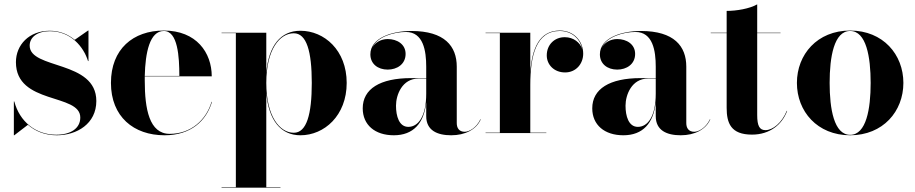

<svg xmlns="http://www.w3.org/2000/svg" viewBox="-20 -610 4196 880"><path d="M45.5 10 108 -38C142.5 -7.5 187.5 10 240.5 10C332.5 10 421.5 -43 421.5 -147C421.5 -335 116 -291 116 -401C116 -439 150.5 -467 208.5 -467C305 -467 363.5 -395 383.5 -330H385.5V-470H383.5L322.5 -427.5C293 -452 255 -469 208 -469C113 -469 53 -404 53 -325C53 -129 348 -183.5 348 -71.5C348 -20.5 302.5 7.5 237.5 7.5C143.5 7.5 70 -52.5 45.5 -145H43.5V10ZM367.5 -372C370.5 -367.5 373 -362.5 375 -357C373 -362.5 370 -367.5 367.5 -372Z M951.5 -143H949.5C924.5 -59 854 3.5 758 3.5C664 3.5 643.5 -111 643.5 -240C643.5 -246.5 643.5 -253.5 643.5 -260H950.5C950.5 -369 880 -470 731 -470C590 -470 488.5 -385 488.5 -230C488.5 -75 593 10 734 10C855 10 925.5 -56 951.5 -143ZM731 -468C795 -468 802 -350 802 -262H643.5C646 -368.5 666 -468 731 -468Z M995.5 248V250H1265.5V248H1200.5V-182.5C1211.5 -60 1266 10 1357 10C1466 10 1569 -80 1569 -230C1569 -380 1466 -469 1357 -469C1265.5 -469 1211.5 -400 1200.5 -277.5V-460H995.5V-458H1061V248ZM1200.5 -230C1200.5 -384 1262.5 -457.5 1326.5 -457.5C1385.5 -457.5 1409 -374 1409 -230C1409 -86 1385.5 -1.5 1326.5 -1.5C1262.5 -1.5 1200.5 -76 1200.5 -230Z M1864 -252C1722 -252 1642.5 -202.5 1642.5 -113.5C1642.5 -37.5 1698.5 10 1785 10C1874.5 10 1923.5 -45.5 1933.5 -141V-77.5C1933.5 -12.5 1983.5 10 2048 10C2112 10 2163.5 -16.5 2183.5 -63L2182 -63.5C2163 -23.5 2129.5 -6 2110 -6C2083.5 -6 2073.5 -24 2073.5 -46V-304.5C2073.5 -398 2018 -468 1865.5 -468C1774.5 -468 1677.5 -435.5 1677.5 -361C1677.5 -317.5 1711.5 -291 1757 -291C1799.5 -291 1839 -315.5 1839 -363C1839 -407 1800.5 -431 1757 -431C1726.5 -431 1698.5 -415.5 1686 -391C1708 -441.5 1785 -463.5 1840.5 -463.5C1920.5 -463.5 1933.5 -376.5 1933.5 -304.5V-252ZM1851.5 -28.5C1809 -28.5 1795 -78 1795 -125.5C1795 -175 1823 -250 1898.5 -250H1933.5V-180.5C1933.5 -76 1896.5 -28.5 1851.5 -28.5Z M2205.5 -2V0H2484V-2H2410.5V-220.5C2410.5 -354.5 2437 -468 2545.5 -468C2603.5 -468 2640 -429 2649 -384.5C2639 -415 2608.5 -439.5 2569 -439.5C2522 -440 2486 -405.5 2486 -356C2486 -313.5 2519.5 -278 2570 -278C2620 -278 2653 -317.5 2653 -364C2653 -418 2613.5 -470 2545.5 -470C2452.5 -470 2418.5 -388.5 2410.5 -279.5V-460H2205.5V-458H2271V-2Z M2916 -252C2774 -252 2694.5 -202.5 2694.5 -113.5C2694.5 -37.5 2750.5 10 2837 10C2926.5 10 2975.5 -45.5 2985.5 -141V-77.5C2985.5 -12.5 3035.5 10 3100 10C3164 10 3215.5 -16.5 3235.5 -63L3234 -63.5C3215 -23.5 3181.5 -6 3162 -6C3135.5 -6 3125.5 -24 3125.5 -46V-304.5C3125.5 -398 3070 -468 2917.5 -468C2826.5 -468 2729.5 -435.5 2729.5 -361C2729.5 -317.5 2763.5 -291 2809 -291C2851.5 -291 2891 -315.5 2891 -363C2891 -407 2852.5 -431 2809 -431C2778.5 -431 2750.5 -415.5 2738 -391C2760 -441.5 2837 -463.5 2892.5 -463.5C2972.5 -463.5 2985.5 -376.5 2985.5 -304.5V-252ZM2903.5 -28.5C2861 -28.5 2847 -78 2847 -125.5C2847 -175 2875 -250 2950.5 -250H2985.5V-180.5C2985.5 -76 2948.5 -28.5 2903.5 -28.5Z M3588 -102H3586C3563.5 -46.5 3521.5 -13.5 3488.5 -13.5C3461.5 -13.5 3450.5 -32.5 3450.5 -82.5V-458H3557.5V-460H3450.5V-590C3415.5 -570 3355.5 -560 3310.5 -560V-460H3237.5V-458H3310.5V-116C3310.5 -46 3329.5 7 3426.5 7C3507.5 7 3564 -38 3588 -102Z M3632.5 -230C3632.5 -100 3725.5 10 3876.5 10C4027.5 10 4120.5 -100 4120.5 -230C4120.5 -360 4027.5 -470 3876.5 -470C3725.5 -470 3632.5 -360 3632.5 -230ZM3782.5 -230C3782.5 -349 3802.5 -468 3876.5 -468C3950.5 -468 3970.5 -349 3970.5 -230C3970.5 -111 3950.5 8 3876.5 8C3802.5 8 3782.5 -111 3782.5 -230Z"/></svg>

Font: Bodoni* 96pt
Style: Bold
Weight: 700
Version: Version 2.3